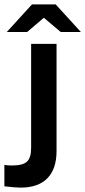

<svg xmlns="http://www.w3.org/2000/svg" viewBox="-79 -694 389 876"><path d="M15 162Q4 162 -15 160.5Q-34 159 -59 156V58Q-50 60 -41 60.5Q-32 61 -23 61Q25 61 44 43.5Q63 26 63 -19V-494H179V-5Q179 77 137 119.5Q95 162 15 162ZM290 -548H198L121 -613L45 -548H-48L67 -674H175Z"/></svg>

Font: Blinker SemiBold
Style: Regular
Weight: 600
Designer: Juergen Huber
Foundry: supertype
Version: Version 1.015;PS 1.15;hotconv 1.0.88;makeotf.lib2.5.647800